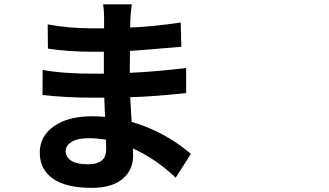

<svg xmlns="http://www.w3.org/2000/svg" viewBox="-20 -826 1540 898"><path d="M476.6 -130.9Q476.6 -156.2 475.6 -172.9Q429.7 -179.7 394.5 -179.7Q343.8 -179.7 315.4 -162.6Q287.1 -145.5 287.1 -119.1Q287.1 -90.8 313.5 -74.2Q339.8 -57.6 389.6 -57.6Q432.6 -57.6 454.6 -74.2Q476.6 -90.8 476.6 -130.9ZM873 -106.4 801.8 4.9Q709 -83 601.6 -131.8Q602.5 -119.1 602.5 -96.7Q602.5 -30.3 552.7 11.2Q502.9 52.7 408.2 52.7Q290 52.7 228 9.8Q166 -33.2 166 -112.3Q166 -188.5 231.9 -235.4Q297.9 -282.2 411.1 -282.2Q442.4 -282.2 471.7 -279.3Q469.7 -308.6 467.8 -369.1H417Q287.1 -369.1 178.7 -381.8L179.7 -499Q272.5 -481.4 418.9 -481.4H465.8V-584H418.9Q298.8 -584 204.1 -598.6L203.1 -711.9Q300.8 -693.4 418 -693.4H466.8V-738.3Q466.8 -782.2 461.9 -805.7H596.7Q590.8 -768.6 589.8 -736.3L588.9 -697.3Q693.4 -701.2 825.2 -720.7L828.1 -607.4Q639.6 -590.8 587.9 -587.9L586.9 -485.4Q701.2 -490.2 850.6 -507.8V-390.6Q705.1 -375 588.9 -371.1Q593.8 -287.1 595.7 -255.9Q748 -211.9 873 -106.4Z"/></svg>

Font: Bpmf Zihi Sans Bold
Style: Bold
Weight: 700
Foundry: But Ko
Version: Version 1.320